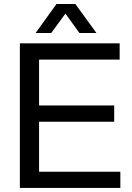

<svg xmlns="http://www.w3.org/2000/svg" viewBox="-20 -928 651 948"><path d="M570.8 -713.9V-633.8H172.9V-407.2H543.9V-327.1H172.9V-80.1H574.2V0H78.1V-713.9ZM352.1 -908.2 456.1 -765.1H372.1L303.2 -860.8L232.9 -765.1H155.8L258.8 -908.2Z"/></svg>

Font: XB Khoramshahr
Style: Regular
Weight: 400
Designer: Behnam
Foundry: Irmug
Version: Version 8.005 2009